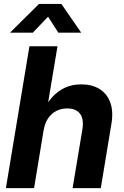

<svg xmlns="http://www.w3.org/2000/svg" viewBox="-20 -965 634 985"><path d="M203.1 -293 154.8 0H10.3L130.9 -727.5H274.9L218.3 -387.7H194.8Q218.3 -433.6 247.3 -465.8Q276.4 -498 313.2 -515.1Q350.1 -532.2 396.5 -532.2Q452.1 -532.2 490.7 -508.3Q529.3 -484.4 545.9 -438.7Q562.5 -393.1 551.3 -328.1L497.1 0H352.5L402.8 -302.2Q411.1 -354 390.6 -381.3Q370.1 -408.7 324.7 -408.7Q294.4 -408.7 269.3 -396Q244.1 -383.3 226.8 -357.9Q209.5 -332.5 203.1 -293ZM148.4 -797.4H32.2V-798.3L180.2 -944.8H294.9L396 -798.3V-797.4H279.3L226.6 -879.4Z"/></svg>

Font: Inter 28pt
Style: Bold Italic
Weight: 700
Italic angle: -9.3988°
Designer: Rasmus Andersson
Foundry: rsms
Version: Version 4.001;git-66647c0bb